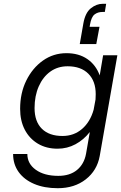

<svg xmlns="http://www.w3.org/2000/svg" viewBox="-20 -791 638 1011"><path d="M487 -559H400L419 -668Q429 -724 458.5 -747.5Q488 -771 521 -771H539L532 -728H519Q495 -728 478 -715Q461 -702 454 -662L452 -650H504ZM598 -500 505 31Q491 107 431.5 153.5Q372 200 284 200Q213 200 160 177.5Q107 155 78 114.5Q49 74 49 20H124Q124 71 168.5 103Q213 135 287 135Q348 135 385.5 104Q423 73 433 19L453 -96Q421 -55 377.5 -31.5Q334 -8 283 -8Q224 -8 179.5 -34.5Q135 -61 110.5 -108Q86 -155 86 -218Q86 -301 118.5 -367Q151 -433 206 -472Q261 -511 330 -511Q395 -511 440 -480Q485 -449 505 -394L523 -500ZM162 -222Q162 -151 200.5 -113Q239 -75 309 -75Q369 -75 412 -112Q455 -149 473 -213L483 -267Q484 -281 484 -295Q484 -364 445 -403Q406 -442 336 -442Q284 -442 245 -414Q206 -386 184 -336Q162 -286 162 -222Z"/></svg>

Font: Overused Grotesk
Style: Italic
Weight: 400
Italic angle: -10°
Version: Version 0.003